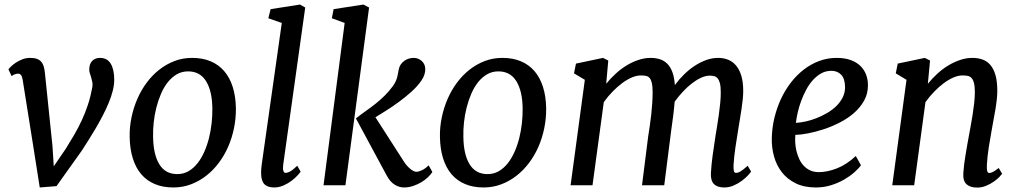

<svg xmlns="http://www.w3.org/2000/svg" viewBox="-20 -826 4548 856"><path d="M128.4 -173.3 81.1 -470.2Q78.6 -485.4 73.5 -491.5Q68.4 -497.6 61.5 -497.6Q47.9 -498 31.7 -486.8L17.6 -516.6Q20 -520.5 28.6 -529.1Q37.1 -537.6 49.8 -546.1Q62.5 -554.7 79.1 -561.3Q95.7 -567.9 114.3 -567.9Q132.8 -567.9 144.8 -563.5Q156.7 -559.1 164.1 -550.5Q171.4 -542 175 -529.5Q178.7 -517.1 180.2 -501L213.9 -175.3L219.7 -84.5L274.4 -164.6Q294.4 -196.8 312.3 -227.5Q330.1 -258.3 345.2 -291Q360.4 -323.7 372.1 -359.4Q383.8 -395 391.6 -437Q393.6 -449.2 391.6 -460Q389.6 -470.7 386.7 -480.2Q383.8 -489.7 380.9 -498.3Q377.9 -506.8 377.9 -514.6Q377.9 -542 391.4 -554.9Q404.8 -567.9 425.8 -567.9Q458.5 -567.9 473.9 -541.7Q489.3 -515.6 489.3 -469.7Q489.3 -447.3 482.7 -421.1Q476.1 -395 464.6 -367.4Q453.1 -339.8 438.5 -311.5Q423.8 -283.2 407.7 -255.6Q391.6 -228 375.2 -202.1Q358.9 -176.3 344.2 -153.8L231.9 3.9L157.2 9.8Z M558.1 -214.4Q557.1 -258.8 566.2 -302.2Q575.2 -345.7 592.3 -385Q609.4 -424.3 634.3 -457.8Q659.2 -491.2 690.4 -515.6Q721.7 -540 758.3 -554Q794.9 -567.9 836.4 -567.9Q883.3 -567.9 919.2 -552.7Q955.1 -537.6 979.7 -508.8Q1004.4 -480 1017.6 -438.2Q1030.8 -396.5 1031.7 -343.3Q1032.2 -298.8 1023.4 -255.4Q1014.6 -211.9 997.6 -172.6Q980.5 -133.3 955.6 -100.1Q930.7 -66.9 899.4 -42.5Q868.2 -18.1 831.3 -4.2Q794.4 9.8 752.9 9.8Q706.1 9.8 670.2 -5.4Q634.3 -20.5 609.9 -49.1Q585.4 -77.6 572.3 -119.4Q559.1 -161.1 558.1 -214.4ZM770 -49.8Q797.9 -49.8 820.3 -62.7Q842.8 -75.7 860.4 -97.9Q877.9 -120.1 890.9 -149.4Q903.8 -178.7 911.9 -211.2Q919.9 -243.7 923.6 -277.6Q927.2 -311.5 926.8 -342.8Q925.8 -420.4 898.7 -464.1Q871.6 -507.8 818.8 -507.8Q791 -507.8 768.6 -494.9Q746.1 -481.9 728.5 -460Q710.9 -438 698.2 -408.7Q685.5 -379.4 677.2 -346.9Q668.9 -314.5 665.3 -280.5Q661.6 -246.6 662.6 -215.3Q663.6 -137.2 690.4 -93.5Q717.3 -49.8 770 -49.8Z M1144 -56.2Q1144 -63 1144.8 -73.7Q1145.5 -84.5 1147 -93.8L1236.3 -723.6L1176.3 -744.6L1186.5 -785.2L1317.4 -805.7L1340.8 -792.5L1242.7 -92.3Q1240.2 -74.7 1243.2 -64.9Q1246.1 -55.2 1252.9 -55.2Q1256.3 -55.2 1261 -56.4Q1265.6 -57.6 1272 -60.8Q1278.3 -64 1286.4 -70.3Q1294.4 -76.7 1305.2 -86.9L1320.3 -61Q1317.4 -55.7 1306.6 -43.9Q1295.9 -32.2 1280.3 -20.3Q1264.6 -8.3 1244.4 0.7Q1224.1 9.8 1202.1 9.8Q1172.4 9.8 1158.2 -5.4Q1144 -20.5 1144 -56.2Z M1516.6 -723.6 1459.5 -744.6 1467.3 -785.2 1600.1 -805.7 1625.5 -792.5 1520 0H1422.4ZM1566.9 -297.9 1567.9 -298.3H1566.9Q1591.3 -317.4 1613.5 -333Q1635.7 -348.6 1655.8 -364.7Q1675.8 -380.9 1694.6 -399.2Q1713.4 -417.5 1731 -441.4Q1738.8 -452.1 1743.4 -461.9Q1748 -471.7 1750.5 -480.7Q1752.9 -489.7 1754.4 -498.3Q1755.9 -506.8 1757.3 -514.6Q1759.8 -528.3 1766.6 -538.3Q1773.4 -548.3 1782.7 -554.9Q1792 -561.5 1802.7 -564.7Q1813.5 -567.9 1823.7 -567.9Q1844.7 -567.9 1859.9 -554.4Q1875 -541 1876 -520Q1876.5 -507.3 1872.3 -493.9Q1868.2 -480.5 1858.4 -466.3Q1841.3 -441.4 1814.5 -417.2Q1787.6 -393.1 1758.3 -371.6Q1729 -350.1 1700.9 -332.5Q1672.9 -314.9 1653.8 -303.2L1780.3 -106.4Q1793.5 -85.9 1809.3 -73Q1825.2 -60.1 1836.4 -60.1Q1846.2 -60.1 1860.8 -66.9Q1875.5 -73.7 1891.1 -88.9L1907.7 -59.1Q1900.4 -47.9 1887.7 -35.6Q1875 -23.4 1858.2 -13.4Q1841.3 -3.4 1821.5 3.2Q1801.8 9.8 1781.2 9.8Q1760.3 9.8 1740 -2.4Q1719.7 -14.6 1704.1 -43.5Z M1941.4 -214.4Q1940.4 -258.8 1949.5 -302.2Q1958.5 -345.7 1975.6 -385Q1992.7 -424.3 2017.6 -457.8Q2042.5 -491.2 2073.7 -515.6Q2105 -540 2141.6 -554Q2178.2 -567.9 2219.7 -567.9Q2266.6 -567.9 2302.5 -552.7Q2338.4 -537.6 2363 -508.8Q2387.7 -480 2400.9 -438.2Q2414.1 -396.5 2415 -343.3Q2415.5 -298.8 2406.7 -255.4Q2397.9 -211.9 2380.9 -172.6Q2363.8 -133.3 2338.9 -100.1Q2314 -66.9 2282.7 -42.5Q2251.5 -18.1 2214.6 -4.2Q2177.7 9.8 2136.2 9.8Q2089.4 9.8 2053.5 -5.4Q2017.6 -20.5 1993.2 -49.1Q1968.8 -77.6 1955.6 -119.4Q1942.4 -161.1 1941.4 -214.4ZM2153.3 -49.8Q2181.2 -49.8 2203.6 -62.7Q2226.1 -75.7 2243.7 -97.9Q2261.2 -120.1 2274.2 -149.4Q2287.1 -178.7 2295.2 -211.2Q2303.2 -243.7 2306.9 -277.6Q2310.5 -311.5 2310.1 -342.8Q2309.1 -420.4 2282 -464.1Q2254.9 -507.8 2202.1 -507.8Q2174.3 -507.8 2151.9 -494.9Q2129.4 -481.9 2111.8 -460Q2094.2 -438 2081.5 -408.7Q2068.8 -379.4 2060.5 -346.9Q2052.2 -314.5 2048.6 -280.5Q2044.9 -246.6 2045.9 -215.3Q2046.9 -137.2 2073.7 -93.5Q2100.6 -49.8 2153.3 -49.8Z M2587.4 -470.2 2539.1 -499 2547.9 -542.5 2668.5 -567.9 2691.9 -556.2 2682.6 -452.6Q2702.1 -476.6 2725.3 -497.8Q2748.5 -519 2773.9 -534.4Q2799.3 -549.8 2826.4 -558.8Q2853.5 -567.9 2880.9 -567.9Q2904.3 -567.9 2923.1 -561.5Q2941.9 -555.2 2955.8 -541Q2969.7 -526.9 2978 -503.7Q2986.3 -480.5 2988.8 -446.8Q3007.3 -472.2 3029.8 -494.1Q3052.2 -516.1 3077.1 -532.5Q3102.1 -548.8 3128.4 -558.3Q3154.8 -567.9 3182.1 -567.9Q3206.1 -567.9 3226.6 -559.6Q3247.1 -551.3 3262 -533.4Q3276.9 -515.6 3285.2 -487.8Q3293.5 -460 3293.5 -420.4Q3293.5 -402.8 3291.3 -381.6Q3289.1 -360.4 3285.6 -337.6Q3282.2 -314.9 3278.3 -291.7Q3274.4 -268.6 3271 -247.1Q3264.6 -208.5 3258.8 -169.2Q3252.9 -129.9 3250.5 -91.8Q3249.5 -74.2 3251.7 -64.7Q3253.9 -55.2 3260.7 -55.2Q3264.6 -55.2 3269.3 -56.4Q3273.9 -57.6 3280 -61Q3286.1 -64.5 3294.2 -70.8Q3302.2 -77.1 3313.5 -86.9L3328.6 -61Q3325.2 -55.7 3314.5 -43.9Q3303.7 -32.2 3287.8 -20.3Q3272 -8.3 3251.7 0.7Q3231.4 9.8 3209 9.8Q3178.2 9.8 3163.1 -5.4Q3147.9 -20.5 3149.4 -54.2Q3151.4 -90.3 3157.2 -133.3Q3163.1 -176.3 3169.9 -219.7Q3173.3 -240.2 3177.2 -264.6Q3181.2 -289.1 3184.8 -314.7Q3188.5 -340.3 3190.9 -365.7Q3193.4 -391.1 3193.4 -414.1Q3193.4 -440.4 3189.5 -455.3Q3185.5 -470.2 3178.7 -477.5Q3171.9 -484.9 3162.8 -486.8Q3153.8 -488.8 3144 -488.8Q3126.5 -488.8 3106.4 -479.7Q3086.4 -470.7 3065.9 -455.1Q3045.4 -439.5 3025.4 -418.2Q3005.4 -397 2987.8 -372.6Q2985.4 -341.8 2981.2 -308.8Q2977.1 -275.9 2972.7 -246.6L2941.4 0H2842.3L2869.6 -216.3Q2873 -237.8 2876.7 -262.9Q2880.4 -288.1 2883.3 -314Q2886.2 -339.8 2887.9 -365.7Q2889.6 -391.6 2889.6 -414.6Q2889.6 -440.9 2886.2 -455.8Q2882.8 -470.7 2876.2 -478.3Q2869.6 -485.8 2859.6 -487.8Q2849.6 -489.7 2836.9 -489.7Q2818.4 -489.7 2797.1 -480.7Q2775.9 -471.7 2754.2 -455.6Q2732.4 -439.5 2711.2 -417.7Q2689.9 -396 2671.9 -370.6L2621.6 0H2523.9Z M3420.9 -210Q3421.9 -256.3 3432.6 -300.8Q3443.4 -345.2 3461.9 -385Q3480.5 -424.8 3506.3 -458.3Q3532.2 -491.7 3564 -516.1Q3595.7 -540.5 3632.6 -554.2Q3669.4 -567.9 3710 -567.9Q3745.6 -567.9 3771.7 -558.6Q3797.9 -549.3 3815.2 -532.7Q3832.5 -516.1 3841.1 -493.9Q3849.6 -471.7 3849.6 -445.8Q3849.6 -407.7 3832.3 -377Q3814.9 -346.2 3786.9 -321.8Q3758.8 -297.4 3723.1 -279.3Q3687.5 -261.2 3651.6 -249.5Q3615.7 -237.8 3582.5 -231.4Q3549.3 -225.1 3525.9 -224.6Q3524.4 -209 3525.4 -190.4Q3526.4 -171.9 3530.8 -153.3Q3535.2 -134.8 3543 -117.7Q3550.8 -100.6 3563 -87.4Q3575.2 -74.2 3591.8 -66.4Q3608.4 -58.6 3630.4 -58.6Q3668 -58.6 3710.9 -75.2Q3753.9 -91.8 3795.4 -130.4L3818.4 -89.4Q3808.1 -74.7 3788.8 -57.6Q3769.5 -40.5 3743.4 -25.4Q3717.3 -10.3 3685.1 -0.2Q3652.8 9.8 3617.2 9.8Q3564.9 9.8 3527.3 -8.8Q3489.7 -27.3 3465.8 -58.1Q3441.9 -88.9 3430.9 -128.4Q3419.9 -168 3420.9 -210ZM3528.3 -278.3Q3547.9 -279.3 3571.8 -284.4Q3595.7 -289.6 3619.9 -299.1Q3644 -308.6 3667.2 -322Q3690.4 -335.4 3708.3 -352.8Q3726.1 -370.1 3736.8 -391.4Q3747.6 -412.6 3747.6 -437.5Q3747.1 -475.6 3730.2 -492.9Q3713.4 -510.3 3686.5 -510.3Q3661.6 -510.3 3641.1 -498.8Q3620.6 -487.3 3603.8 -468.5Q3586.9 -449.7 3574 -425.3Q3561 -400.9 3551.5 -375Q3542 -349.1 3536.4 -324Q3530.8 -298.8 3528.3 -278.3Z M4021.5 -470.2 3973.6 -499 3982.4 -542.5 4103 -567.9 4126.5 -556.2 4116.7 -452.6Q4136.2 -476.6 4159.4 -497.8Q4182.6 -519 4208.3 -534.4Q4233.9 -549.8 4261 -558.8Q4288.1 -567.9 4315.4 -567.9Q4340.8 -567.9 4361.3 -560.3Q4381.8 -552.7 4396.2 -535.4Q4410.6 -518.1 4418.5 -490Q4426.3 -461.9 4426.3 -420.4Q4426.3 -402.3 4423.8 -380.6Q4421.4 -358.9 4417.5 -335.9Q4413.6 -313 4409.2 -290Q4404.8 -267.1 4401.4 -246.6Q4394.5 -209 4388.2 -168.9Q4381.8 -128.9 4379.9 -91.3Q4378.9 -73.7 4381.1 -64.2Q4383.3 -54.7 4390.1 -54.7Q4396.5 -54.7 4406 -59.1Q4415.5 -63.5 4432.6 -77.1L4447.8 -51.3Q4444.8 -46.9 4435.1 -36.6Q4425.3 -26.4 4410.2 -15.9Q4395 -5.4 4376.2 2.4Q4357.4 10.3 4336.4 10.3Q4305.7 10.3 4289.1 -4.6Q4272.5 -19.5 4274.9 -55.2Q4275.9 -71.8 4278.3 -91.6Q4280.8 -111.3 4284.2 -132.1Q4287.6 -152.8 4291.3 -174.3Q4294.9 -195.8 4298.8 -216.3Q4302.7 -237.8 4307.4 -262.9Q4312 -288.1 4316.2 -314Q4320.3 -339.8 4323.2 -365.7Q4326.2 -391.6 4326.2 -414.6Q4326.2 -440.9 4322.3 -455.8Q4318.4 -470.7 4311.3 -478.3Q4304.2 -485.8 4293.9 -487.8Q4283.7 -489.7 4271 -489.7Q4252.4 -489.7 4231.2 -480.7Q4210 -471.7 4188.2 -455.6Q4166.5 -439.5 4145.3 -417.7Q4124 -396 4106 -370.6L4055.7 0H3958Z"/></svg>

Font: Merriweather
Style: Italic
Weight: 400
Italic angle: -7°
Designer: Eben Sorkin ( eben@eyebytes.com )
Foundry: Eben Sorkin ( eben@eyebytes.com )
Version: Version 1.005; ttfautohint (v0.97) -l 13 -r 13 -G 200 -x 24 